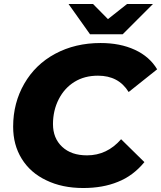

<svg xmlns="http://www.w3.org/2000/svg" viewBox="-20 -930 809 964"><path d="M398 14C327 14 265 1 212 -25C159 -50 118 -86 89 -133C60 -180 46 -233 46 -294C46 -374 65 -446 102 -510C139 -574 190 -624 257 -660C324 -696 400 -714 485 -714C550 -714 607 -703 657 -680C707 -657 744 -624 769 -582L626 -468C592 -523 541 -550 472 -550C427 -550 388 -540 354 -519C320 -498 294 -469 275 -432C256 -395 246 -353 246 -307C246 -260 261 -222 292 -193C323 -164 364 -150 417 -150C484 -150 541 -177 588 -231L705 -116C667 -70 623 -37 572 -17C521 4 463 14 398 14ZM618 -910H748L596 -758H432L324 -910H447L522 -834Z"/></svg>

Font: My Font
Style: Italic
Weight: 500
Designer: Julieta Ulanovsky
Foundry: Julieta Ulanovsky
Version: ""